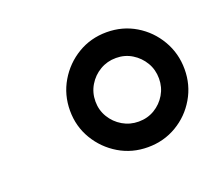

<svg xmlns="http://www.w3.org/2000/svg" viewBox="-68 -827 592 516"><g transform="rotate(-20 228.0 -568.5)"><path d="M277.3 -404.8Q231.9 -404.8 194.8 -427Q157.7 -449.2 135.5 -486.3Q113.3 -523.4 113.3 -568.4Q113.3 -613.8 135.5 -651.4Q157.7 -689 194.8 -711.2Q231.9 -733.4 277.3 -733.4Q322.8 -733.4 359.9 -711.2Q397 -689 418.9 -651.4Q440.9 -613.8 440.9 -568.4Q440.9 -523.4 418.9 -486.1Q397 -448.7 359.9 -426.8Q322.8 -404.8 277.3 -404.8ZM277.3 -478Q302.7 -478 323 -490.2Q343.3 -502.4 355.5 -522.9Q367.7 -543.5 367.7 -568.4Q367.7 -593.8 355.5 -614.3Q343.3 -634.8 323 -647.2Q302.7 -659.7 277.3 -659.7Q252.4 -659.7 231.7 -647.5Q210.9 -635.3 198.5 -614.5Q186 -593.8 186 -568.4Q186 -543.5 198.5 -522.9Q210.9 -502.4 231.7 -490.2Q252.4 -478 277.3 -478Z"/></g></svg>

Font: Inter
Style: Italic
Weight: 400
Italic angle: -9.3988°
Designer: Rasmus Andersson
Foundry: rsms
Version: Version 4.001;git-66647c0bb